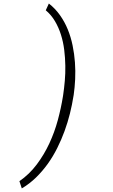

<svg xmlns="http://www.w3.org/2000/svg" viewBox="-20 -816 627 1067"><path d="M388.2 -281.2Q380.9 -234.4 368.7 -185.3Q356.4 -136.2 338.9 -87.9Q321.3 -39.6 298.1 6.8Q274.9 53.2 245.4 94.5Q215.8 135.7 179.9 170.7Q144 205.6 101.1 231L87.9 190.9Q143.6 152.3 184.3 97.9Q225.1 43.5 254.2 -19Q283.2 -81.5 301.3 -148.4Q319.3 -215.3 329.6 -279.3L331.1 -289.1Q336.4 -324.7 340.1 -366.2Q343.8 -407.7 343 -451.2Q342.3 -494.6 336.9 -538.6Q331.5 -582.5 318.8 -622.8Q306.2 -663.1 285.6 -698Q265.1 -732.9 234.4 -758.8L251.5 -796.4Q287.1 -768.6 313.2 -731.7Q339.4 -694.8 356.7 -652.3Q374 -609.9 383.5 -563.2Q393.1 -516.6 396.5 -469.2Q399.9 -421.9 397.7 -376Q395.5 -330.1 389.6 -289.1Z"/></svg>

Font: Roboto Mono Light
Style: Italic
Weight: 300
Designer: Google
Version: Version 2.000985; 2015; ttfautohint (v1.3)